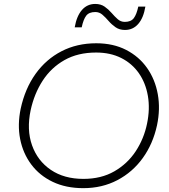

<svg xmlns="http://www.w3.org/2000/svg" viewBox="-20 -945 858 974"><path d="M402.5 9.5Q314.5 9.5 247.5 -22.5Q180.5 -54.5 138.5 -110.8Q96.5 -167 82.2 -239.8Q68 -312.5 85 -394Q107 -495.5 160.2 -570Q213.5 -644.5 292 -685Q370.5 -725.5 468 -725.5Q554.5 -725.5 620 -691.8Q685.5 -658 726.2 -600Q767 -542 780.5 -467Q794 -392 776.5 -309.5Q756 -215 704.2 -143.2Q652.5 -71.5 575.2 -31Q498 9.5 402.5 9.5ZM403 -37.5Q493.5 -37.5 560.2 -76Q627 -114.5 668.8 -178.2Q710.5 -242 726 -318Q741.5 -393 730.2 -458.5Q719 -524 684.5 -573.5Q650 -623 595 -650.8Q540 -678.5 467.5 -678.5Q375 -678.5 307.2 -640.2Q239.5 -602 196.5 -535.8Q153.5 -469.5 135.5 -386Q114.5 -287 142.5 -208Q170.5 -129 238 -83.2Q305.5 -37.5 403 -37.5ZM614 -793Q586 -793 566.2 -806.8Q546.5 -820.5 531 -838.5Q515.5 -856.5 499.8 -870.2Q484 -884 463.5 -884Q431.5 -884 417.2 -865.2Q403 -846.5 394.5 -806.5H359Q369 -864 395.8 -894.5Q422.5 -925 463 -925Q491.5 -925 511 -911.2Q530.5 -897.5 546 -879.5Q561.5 -861.5 577 -847.8Q592.5 -834 613 -834Q644.5 -834 658.8 -853Q673 -872 681.5 -911.5H717.5Q708 -854 681.2 -823.5Q654.5 -793 614 -793Z"/></svg>

Font: Commissioner ExtraLight
Style: Italic
Weight: 200
Italic angle: -12°
Designer: Kostas Bartsokas
Foundry: Kostas Bartsokas
Version: Version 1.000; ttfautohint (v1.8.3)